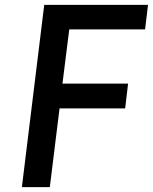

<svg xmlns="http://www.w3.org/2000/svg" viewBox="-20 -770 629 790"><path d="M577 -649H265L237 -426H507L495 -324H225L185 0H70L162 -750H589Z"/></svg>

Font: Orkney Medium
Style: MediumItalic
Weight: 500
Designer: Samuel Oakes and Alfredo Marco Pradil
Foundry: Alfredo Marco Pradil
Version: 1.0; ttfautohint (v1.5)